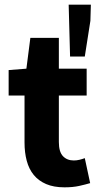

<svg xmlns="http://www.w3.org/2000/svg" viewBox="-20 -790 423 822"><path d="M256 12Q210 12 177.5 -2Q145 -16 124.5 -41Q104 -66 94.5 -101.5Q85 -137 85 -180V-381H17V-490L93 -496L110 -628H232V-496H351V-381H232V-182Q232 -140 249.5 -121.5Q267 -103 296 -103Q308 -103 320.5 -106Q333 -109 343 -113L366 -6Q346 0 319 6Q292 12 256 12ZM280 -548 274 -770H369L367 -701L343 -548Z"/></svg>

Font: hySource Sans Pro
Style: Bold
Weight: 700
Designer: Paul D. Hunt
Foundry: Adobe Systems Incorporated
Version: Version 2.021;PS 2.000;hotconv 1.0.86;makeotf.lib2.5.63406